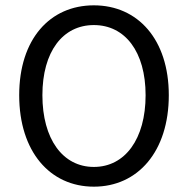

<svg xmlns="http://www.w3.org/2000/svg" viewBox="-20 -688 704 720"><path d="M332 12C497 12 613 -120 613 -331C613 -540 497 -668 332 -668C167 -668 52 -541 52 -331C52 -120 167 12 332 12ZM332 -62C215 -62 139 -167 139 -331C139 -494 215 -594 332 -594C449 -594 526 -494 526 -331C526 -167 449 -62 332 -62Z"/></svg>

Font: SSansPro
Style: Regular
Weight: 400
Designer: Paul D. Hunt
Foundry: Adobe Systems Incorporated
Version: Version 3.006;hotconv 1.0.111;makeotfexe 2.5.65597